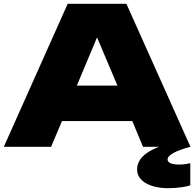

<svg xmlns="http://www.w3.org/2000/svg" viewBox="-21 -770 1019 1007"><path d="M334 -750 -1 0H247L304 -135H673L729 0H813C737 29 698 68 698 120C698 178 764 217 862 217C909 217 959 209 977 202V86C960 90 941 93 919 93C879 93 858 84 858 66C858 43 902 20 977 0H978L642 -750ZM382 -321 488 -574 595 -321Z"/></svg>

Font: Bounded ExtBd
Style: Regular
Weight: 800
Designer: Vlad Churkin
Version: Version 3.0